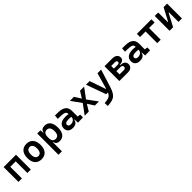

<svg xmlns="http://www.w3.org/2000/svg" viewBox="560 -2515 4738 4738"><g transform="rotate(-45 2929.5 -146.0)"><path d="M388.2 0V-406.7H197.8V0H77.1V-517.6H508.8V0Z M878.9 9.8Q768.6 9.8 708 -60.5Q647.5 -130.9 647.5 -258.8Q647.5 -387.2 708 -457.3Q768.6 -527.3 878.9 -527.3Q989.3 -527.3 1049.8 -457.3Q1110.4 -387.2 1110.4 -258.8Q1110.4 -130.9 1049.8 -60.5Q989.3 9.8 878.9 9.8ZM878.9 -102.5Q930.2 -102.5 958.3 -143.3Q986.3 -184.1 986.3 -258.8Q986.3 -334 958.3 -374.5Q930.2 -415 878.9 -415Q827.6 -415 799.6 -374.5Q771.5 -334 771.5 -258.8Q771.5 -184.1 799.6 -143.3Q827.6 -102.5 878.9 -102.5Z M1249 224.6V-517.6H1359.9L1368.2 -423.8H1376.5Q1393.1 -527.3 1510.7 -527.3Q1609.9 -527.3 1662.8 -457.5Q1715.8 -387.7 1715.8 -256.3Q1715.8 -127 1662.8 -58.6Q1609.9 9.8 1511.2 9.8Q1455.1 9.8 1420.9 -16.8Q1386.7 -43.5 1379.9 -93.8H1369.6V224.6ZM1369.6 -251.5Q1369.6 -174.3 1395.8 -137.2Q1421.9 -100.1 1480 -100.1Q1593.8 -100.1 1593.8 -256.3Q1593.8 -334.5 1564.5 -376Q1535.2 -417.5 1480 -417.5Q1369.6 -417.5 1369.6 -265.6Z M2150.4 4.9 2143.6 -109.4H2132.3Q2126 -49.8 2083.7 -20Q2041.5 9.8 1972.2 9.8Q1890.1 9.8 1845 -30Q1799.8 -69.8 1799.8 -143.6Q1799.8 -228.5 1860.4 -273.9Q1920.9 -319.3 2031.7 -319.3Q2090.8 -319.3 2134.3 -310.1V-320.3Q2134.3 -365.7 2098.6 -387Q2063 -408.2 1992.2 -410.2L1863.3 -413.6L1873 -522.5L1982.4 -521Q2118.2 -519 2184.1 -465.6Q2250 -412.1 2250 -309.6V-108.4L2328.1 -97.7V0ZM2134.3 -212.9Q2107.9 -217.8 2084.2 -218.5Q2060.5 -219.2 2034.7 -219.2Q1919.4 -219.2 1919.4 -151.4Q1919.4 -90.3 1998.5 -90.3Q2043.9 -90.3 2074 -106.7Q2104 -123 2119.1 -148.2Q2134.3 -173.3 2134.3 -200.2Z M2388.2 0 2576.2 -255.9 2388.2 -517.6H2529.8L2636.7 -347.7L2743.7 -517.6H2885.3L2694.8 -259.8L2885.3 0H2743.7L2634.3 -169.4L2529.8 0Z M2961.4 234.4 2956.5 128.4 3042.5 118.7Q3099.6 111.8 3137.2 84.7Q3174.8 57.6 3200.7 0H3138.2L2951.7 -517.6H3078.6L3223.1 -98.6H3233.4L3352.1 -517.6H3479L3332 -45.9Q3302.7 46.9 3265.4 103.8Q3228 160.6 3176.8 188.7Q3125.5 216.8 3054.2 224.6Z M3597.7 0V-517.6H3863.3Q3945.3 -517.6 3990.2 -482.4Q4035.2 -447.3 4035.2 -382.8Q4035.2 -333 3995.6 -305.2Q3956.1 -277.3 3883.8 -275.4V-261.7Q3965.3 -261.7 4010 -228.3Q4054.7 -194.8 4054.7 -134.8Q4054.7 -70.3 4012.7 -35.2Q3970.7 0 3893.6 0ZM3718.3 -112.3H3861.3Q3930.2 -112.3 3930.2 -169.4Q3930.2 -224.6 3857.9 -224.6H3718.3ZM3718.3 -312.5H3851.6Q3910.6 -312.5 3910.6 -358.9Q3910.6 -405.3 3848.1 -405.3H3718.3Z M4494.1 4.9 4487.3 -109.4H4476.1Q4469.7 -49.8 4427.5 -20Q4385.3 9.8 4315.9 9.8Q4233.9 9.8 4188.7 -30Q4143.6 -69.8 4143.6 -143.6Q4143.6 -228.5 4204.1 -273.9Q4264.6 -319.3 4375.5 -319.3Q4434.6 -319.3 4478 -310.1V-320.3Q4478 -365.7 4442.4 -387Q4406.7 -408.2 4335.9 -410.2L4207 -413.6L4216.8 -522.5L4326.2 -521Q4461.9 -519 4527.8 -465.6Q4593.8 -412.1 4593.8 -309.6V-108.4L4671.9 -97.7V0ZM4478 -212.9Q4451.7 -217.8 4428 -218.5Q4404.3 -219.2 4378.4 -219.2Q4263.2 -219.2 4263.2 -151.4Q4263.2 -90.3 4342.3 -90.3Q4387.7 -90.3 4417.7 -106.7Q4447.8 -123 4462.9 -148.2Q4478 -173.3 4478 -200.2Z M4920.4 0V-406.7H4726.6V-517.6H5234.4V-406.7H5040.5V0Z M5350.6 0V-517.6H5471.2V-185.5H5483.4L5659.2 -517.6H5782.2V0H5661.6V-332H5649.4L5473.6 0Z"/></g></svg>

Font: Cascadia Mono PL SemiBold
Style: Regular
Weight: 600
Monospace: yes
Designer: Aaron Bell
Foundry: Saja Typeworks
Version: Version 2404.023; ttfautohint (v1.8.4)